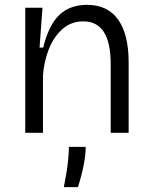

<svg xmlns="http://www.w3.org/2000/svg" viewBox="-20 -547 626 791"><path d="M84 0V-515H155L143 -351H158Q180 -442 223.5 -484.5Q267 -527 339 -527Q423 -527 466.5 -466.5Q510 -406 510 -290V0H436V-284Q436 -459 323 -459Q273 -459 237 -427Q201 -395 181 -344Q161 -293 157 -235V0ZM243 224Q256 159 260 119Q264 79 264 58H333Q333 92 324.5 134.5Q316 177 301 224Z"/></svg>

Font: Bricolage Grotesque 12pt Light
Style: Regular
Weight: 300
Designer: Mathieu Triay
Foundry: Atelier Triay
Version: Version 1.001; ttfautohint (v1.8.4.7-5d5b);gftools[0.9.33.de